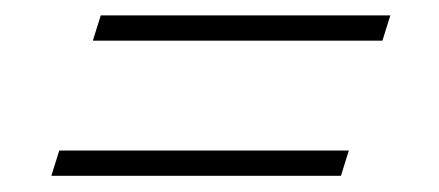

<svg xmlns="http://www.w3.org/2000/svg" viewBox="-20 -346 556 243"><path d="M107.5 -326.5H474L464 -294.5H97.5ZM55 -155.5H421.5L411.5 -123.5H45Z"/></svg>

Font: Newsreader 16pt 16pt Light
Style: Italic
Weight: 300
Italic angle: -17°
Version: Version 1.003